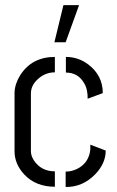

<svg xmlns="http://www.w3.org/2000/svg" viewBox="-20 -746 469 767"><path d="M197.3 -577.1 233.4 -725.6H295.9L242.2 -577.1ZM38.1 -141.6Q38.1 -90.8 77.1 -48.8Q123 0 199.2 0V-61.5Q144.5 -61.5 115.2 -105.5Q103.5 -124 103.5 -141.6V-373Q103.5 -408.2 137.7 -435.5Q165 -457 199.2 -457V-518.6Q107.4 -518.6 60.5 -445.3Q39.1 -410.2 38.1 -376ZM243.2 -456.1Q291 -456.1 315.4 -415Q327.1 -396.5 329.1 -372.1Q330.1 -367.2 330.1 -351.6L390.6 -374Q390.6 -444.3 333 -488.3Q293 -518.6 243.2 -518.6ZM242.2 1Q310.5 2 361.3 -50.8Q402.3 -93.8 402.3 -144.5L340.8 -168V-148.4Q335 -93.8 286.1 -70.3Q264.6 -60.5 242.2 -60.5Z"/></svg>

Font: Post No Bills Colombo
Style: Medium
Weight: 600
Designer: Kosala Senevirathne, Siva Puranthara, Lasantha Premarathna, Tharique Azeez
Foundry: Mooniak
Version: Version 1.220 ; ttfautohint (v1.5)